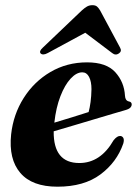

<svg xmlns="http://www.w3.org/2000/svg" viewBox="-20 -710 532 742"><path d="M456.5 -155.5Q431.5 -83 368 -35.8Q304.5 11.5 202 11.5Q104 11.5 58.5 -41.8Q13 -95 23 -190.5Q31.5 -268 71.5 -331.2Q111.5 -394.5 175 -431.8Q238.5 -469 316.5 -469Q391 -469 425.5 -431Q460 -393 463 -340Q464 -321 478 -318Q489 -316 489 -306.5Q489 -300 483.8 -294.2Q478.5 -288.5 464.5 -284.5Q448.5 -280 416.5 -270.5Q384.5 -261 344.2 -249Q304 -237 263 -224.8Q222 -212.5 187.5 -202.5Q186 -80 286.5 -80Q368.5 -80 419 -168Q433 -185.5 445 -184.5Q452.5 -184 456.5 -177Q460.5 -170 456.5 -155.5ZM298 -430.5Q275.5 -430.5 253 -406.2Q230.5 -382 213.5 -338.2Q196.5 -294.5 190 -236Q223.5 -246 259.8 -257.2Q296 -268.5 322.5 -277Q327 -293.5 330 -315.8Q333 -338 333.5 -365.5Q333.5 -395 324.2 -412.8Q315 -430.5 298 -430.5ZM164.5 -505Q146 -495 137 -503.5Q130 -512 145.5 -526L296 -669.5Q307 -679.5 316.2 -684.8Q325.5 -690 337 -690Q348.5 -690 354.8 -684.8Q361 -679.5 367 -669.5L444 -526Q452 -512 439.5 -503.5Q426.5 -494.5 413.5 -505L309.5 -583.5Z"/></svg>

Font: Fraunces 72pt S000
Style: Bold Italic
Weight: 700
Italic angle: -16°
Version: Version 1.000; ttfautohint (v1.8.3)